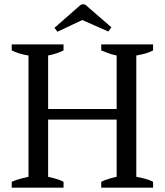

<svg xmlns="http://www.w3.org/2000/svg" viewBox="-20 -868 762 888"><path d="M273.9 0H34.2V-27.3Q53.7 -35.6 73.2 -41Q92.8 -46.4 111.8 -50.3V-611.3Q89.4 -614.7 69.6 -620.8Q49.8 -627 34.2 -634.8V-662.6H273.9V-634.8Q257.3 -626.5 239.3 -620.6Q221.2 -614.7 202.6 -611.3V-363.8H519.5V-611.3Q499.5 -615.2 482.2 -621.6Q464.8 -627.9 448.2 -634.8V-662.6H688V-634.8Q670.9 -625.5 650.6 -620.1Q630.4 -614.7 610.4 -611.3V-50.3Q632.3 -46.4 652.1 -41Q671.9 -35.6 688 -27.3V0H448.2V-27.3Q465.3 -35.6 483.2 -41Q501 -46.4 519.5 -50.3V-314.9H202.6V-50.3Q221.2 -46.4 239.3 -41Q257.3 -35.6 273.9 -27.3ZM245.6 -721.2 231.9 -739.3 352.1 -844.7Q357.4 -848.1 364.3 -848.4Q371.1 -848.6 376.5 -844.7L495.1 -741.7L481 -722.2L360.4 -775.4Z"/></svg>

Font: PT Astra Serif
Style: Regular
Weight: 400
Designer: A.Korolkova, I. Chaeva
Foundry: ParaType Ltd
Version: Version 1.002